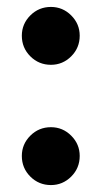

<svg xmlns="http://www.w3.org/2000/svg" viewBox="-20 -522 293 554"><path d="M127 12Q92 12 67.5 -12.5Q43 -37 43 -72Q43 -106 67.5 -130.5Q92 -155 127 -155Q161 -155 185.5 -130.5Q210 -106 210 -72Q210 -37 185.5 -12.5Q161 12 127 12ZM127 -335Q92 -335 67.5 -359.5Q43 -384 43 -419Q43 -453 67.5 -477.5Q92 -502 127 -502Q161 -502 185.5 -477.5Q210 -453 210 -419Q210 -384 185.5 -359.5Q161 -335 127 -335Z"/></svg>

Font: Atkinson Hyperlegible Next SemiBold
Style: Regular
Weight: 600
Designer: Elliott Scott, Megan Eiswerth, Linus Boman, Theodore Petrosky, Letters from Sweden
Foundry: Applied Design Works, Letters from Sweden
Version: Version 2.001